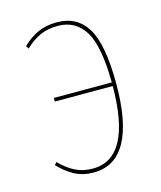

<svg xmlns="http://www.w3.org/2000/svg" viewBox="-88 -593 560 669"><g transform="rotate(-15 192.5 -258.5)"><path d="M324 -267Q324 -129 285 -59Q246 11 169 11Q130 11 100 -5Q70 -21 44 -49L52 -58Q77 -32 105 -17.5Q133 -3 169 -3Q309 -3 310 -263H101V-276H310Q309 -407 276 -461Q243 -515 179 -515Q142 -515 114.5 -502.5Q87 -490 61 -465L54 -475Q80 -501 110 -514.5Q140 -528 179 -528Q252 -528 288 -468.5Q324 -409 324 -267Z"/></g></svg>

Font: Fira Sans Compressed Hair
Style: Regular
Weight: 100
Width: 1
Designer: bBox Type GmbH & Carrois Corporate GbR & Edenspiekermann AG
Foundry: bBox Type GmbH & Carrois Corporate GbR & Edenspiekermann AG
Version: Version 4.301